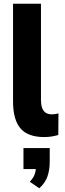

<svg xmlns="http://www.w3.org/2000/svg" viewBox="-20 -725 348 1031"><path d="M218 11Q130 11 90 -35.5Q50 -82 50 -182V-705H200V-186Q200 -163 206 -146Q212 -129 225 -120Q238 -111 259 -111Q268 -111 278 -112.5Q288 -114 294 -116L293 0Q275 5 256.5 8Q238 11 218 11ZM191 286 140 251Q159 231 166 211.5Q173 192 173 168L202 183H106V70H247V143Q247 187 235 222Q223 257 191 286Z"/></svg>

Font: Nunito Sans 12pt ExtraLight
Style: Weight 830 Width 84 Optical size 12.0 YTLC 445
Weight: 830
Width: 4
Designer: Vernon Adams
Foundry: Vernon Adams
Version: Version 3.101;gftools[0.9.27]